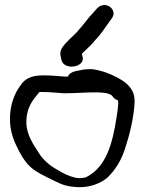

<svg xmlns="http://www.w3.org/2000/svg" viewBox="-20 -742 578 772"><path d="M346 -464C330 -464 316 -463 300 -459L284 -456C270 -453 258 -446 253 -434H240C215 -436 184 -439 154 -439C103 -439 79 -424 62 -398C37 -365 20 -318 20 -263C20 -223 31 -186 46 -156C59 -127 77 -95 102 -71C128 -48 156 -36 186 -21C209 -10 235 6 275 9C337 17 383 -5 410 -26C445 -59 471 -102 486 -155C502 -203 517 -267 521 -325C523 -362 513 -381 493 -402C471 -424 404 -459 348 -464ZM128 -359C141 -374 133 -372 153 -372C180 -372 206 -369 236 -367H238C319 -367 406 -380 431 -357C434 -352 441 -342 454 -339C455 -336 456 -329 455 -319C454 -307 452 -291 449 -272C433 -169 409 -71 327 -30C307 -23 286 -25 264 -33C242 -40 220 -54 199 -66C177 -79 154 -100 140 -121C115 -160 86 -199 86 -251C86 -298 103 -330 128 -359ZM227 -501C237 -457 324 -471 312 -514L309 -525C310 -527 318 -535 327 -543C341 -556 352 -567 362 -580C384 -601 403 -632 417 -651L430 -669C455 -702 404 -744 370 -708L355 -691C333 -669 312 -637 294 -619V-618C282 -604 244 -572 231 -552C223 -540 220 -527 225 -512Z"/></svg>

Font: Stray Cat
Style: ExBdExt
Weight: 800
Version: Version 1.0